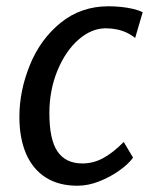

<svg xmlns="http://www.w3.org/2000/svg" viewBox="-20 -584 486 612"><path d="M226.8 8Q166.8 8 125.6 -18.4Q84.3 -44.8 63.1 -94.1Q41.8 -143.4 41.8 -211.9Q41.8 -294.6 75.4 -377.1Q108.7 -459 173.4 -511.5Q238.2 -564 326.1 -564Q345.9 -564 366.1 -561.9Q386.4 -559.8 404.4 -555.6Q422.3 -551.4 434.8 -544.9L410.8 -462.9Q399 -472.7 384.3 -479.7Q369.6 -486.6 352.6 -490.2Q335.5 -493.8 317.3 -493.8Q294.8 -493.8 273.2 -485Q251.6 -476.1 230.8 -458.2Q189.4 -422.3 163.4 -359.7Q137.4 -297.1 137.4 -222.8Q137.4 -138.9 163.5 -100.9Q189.6 -63 242.8 -63Q277.4 -63 308.8 -80Q340.3 -96.9 374.4 -131.5L404.1 -81.5Q389.7 -61.5 360.9 -40.8Q332.1 -20.1 296.7 -6.1Q261.3 8 226.8 8Z"/></svg>

Font: Merriweather Sans Variable Regular
Style: Italic
Weight: 300
Italic angle: -8°
Designer: Eben Sorkin
Foundry: Eben Sorkin
Version: Version 2.001